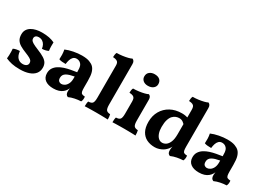

<svg xmlns="http://www.w3.org/2000/svg" viewBox="-16 -1415 2909 2122"><g transform="rotate(30 1438.5 -354.0)"><path d="M394.6 -435.6Q393.6 -409.8 394 -382.5Q394.4 -355.2 398.4 -329.2Q384.2 -320.8 362.8 -315.7Q341.4 -310.6 319 -310.6Q316.4 -335.6 305.2 -357Q294 -378.4 274.2 -391.4Q254.4 -404.4 225 -404.4Q202.4 -404.4 189.6 -393Q176.8 -381.6 176.8 -363.2Q176.8 -349.2 183.4 -338Q190 -326.8 212.6 -313.2Q235.2 -299.6 284.4 -279.8Q340.8 -257.4 373.3 -236.5Q405.8 -215.6 419.4 -191.2Q433 -166.8 433 -133.2Q433 -87.6 407.2 -55.9Q381.4 -24.2 333.3 -7.6Q285.2 9 220 9Q157.6 9 117 0.1Q76.4 -8.8 37.6 -25.6Q40.2 -44.6 41 -67.3Q41.8 -90 41.3 -111.8Q40.8 -133.6 39.2 -149.6Q53.2 -158 76.4 -162.6Q99.6 -167.2 120.6 -167.2Q126.4 -112 152.2 -84.9Q178 -57.8 217.4 -57.8Q245.8 -57.8 263.2 -70.4Q280.6 -83 280.6 -105Q280.6 -120.6 273 -132.4Q265.4 -144.2 245.1 -155.7Q224.8 -167.2 185.8 -182.8Q139.6 -200.6 107.7 -219.6Q75.8 -238.6 58.9 -266.1Q42 -293.6 42 -337.2Q42 -370.4 56.8 -394.8Q71.6 -419.2 98 -435.3Q124.4 -451.4 158.8 -459.2Q193.2 -467 231.4 -467Q285.4 -467 323.3 -459.2Q361.2 -451.4 394.6 -435.6Z M834 9Q816.4 2.2 809 -11.7Q801.6 -25.6 801.6 -48.8Q801.6 -61.4 804.1 -78.7Q806.6 -96 812 -111.4L815.2 -115Q807.4 -87 794.2 -65.2Q781 -43.4 762.8 -28.8Q742.2 -11.4 712.9 -2.2Q683.6 7 645.4 7Q577.6 7 539.8 -22.1Q502 -51.2 502 -105.6Q502 -144 519.6 -171.5Q537.2 -199 567.3 -218.1Q597.4 -237.2 634.3 -249.1Q671.2 -261 710.5 -268.2Q749.8 -275.4 786.2 -280.6Q786.2 -308.4 784.4 -327.2Q782.6 -346 777.8 -359.5Q773 -373 764 -383Q752.6 -396.2 738 -401.9Q723.4 -407.6 708.6 -407.6Q681.6 -407.6 665.3 -391.3Q649 -375 641 -349.5Q633 -324 630.2 -295.8Q604.8 -295.8 583 -297.6Q561.2 -299.4 544 -306.4Q546 -333.2 545.1 -364.5Q544.2 -395.8 537.8 -427.4Q580.2 -446 635.8 -456.8Q691.4 -467.6 741.4 -467.6Q801.8 -467.6 837.6 -454.1Q873.4 -440.6 891.8 -421.8Q913 -401 924.6 -363.5Q936.2 -326 936.2 -256V-172.4Q936.2 -139.6 940.2 -121.7Q944.2 -103.8 956.8 -97.4Q969.4 -91 994.6 -89.6Q997 -72.4 995.1 -55.2Q993.2 -38 985.6 -23.8Q947.4 -22.4 907.9 -14.4Q868.4 -6.4 834 9ZM698 -80.4Q718.2 -80.4 738.5 -93.4Q758.8 -106.4 772.5 -133.2Q786.2 -160 786.2 -200.4V-225.8Q755.4 -220.4 730.6 -213.1Q705.8 -205.8 688.1 -195.4Q670.4 -185 661.1 -170Q651.8 -155 651.8 -133.4Q651.8 -104.8 665.6 -92.6Q679.4 -80.4 698 -80.4Z M1046.4 3Q1046.4 -16 1048 -32.3Q1049.6 -48.6 1053.8 -61Q1093.8 -62.2 1107.1 -80.1Q1120.4 -98 1120.4 -148V-559.4Q1120.4 -580 1114.4 -593.6Q1108.4 -607.2 1092.4 -614.6Q1076.4 -622 1046 -623.8Q1046 -639.6 1048.3 -655.2Q1050.6 -670.8 1057.4 -683.6Q1092.8 -683.6 1129.9 -688.6Q1167 -693.6 1196.6 -701.1Q1226.2 -708.6 1240.6 -717Q1254.4 -711.6 1262.4 -698.7Q1270.4 -685.8 1270.4 -662.6V-148Q1270.4 -98 1283.6 -80.1Q1296.8 -62.2 1333.6 -61Q1337.2 -48.6 1338.8 -31.7Q1340.4 -14.8 1340.4 3Q1326 2 1302.4 1.5Q1278.8 1 1250.6 0.5Q1222.4 0 1193.8 0Q1165.2 0 1136.6 0.5Q1108 1 1084 1.5Q1060 2 1046.4 3Z M1400 3Q1400 -16 1401.6 -32.3Q1403.2 -48.6 1407.4 -61Q1447.4 -62.2 1460.7 -80.1Q1474 -98 1474 -148V-303.4Q1474 -326.4 1468.6 -341.5Q1463.2 -356.6 1447.2 -364.3Q1431.2 -372 1399.6 -373.8Q1399.6 -389.6 1401.9 -405.2Q1404.2 -420.8 1411 -433.6Q1446.4 -433.6 1483.3 -438.6Q1520.2 -443.6 1550 -451.1Q1579.8 -458.6 1594.2 -467Q1608 -461.6 1616 -448.7Q1624 -435.8 1624 -412.6V-148Q1624 -98 1637.2 -80.1Q1650.4 -62.2 1687.2 -61Q1690.8 -48.6 1692.4 -31.7Q1694 -14.8 1694 3Q1680 2 1656.2 1.5Q1632.4 1 1604.2 0.5Q1576 0 1547.4 0Q1518.8 0 1490.2 0.5Q1461.6 1 1437.8 1.5Q1414 2 1400 3ZM1536.2 -541Q1498 -541 1474.7 -561Q1451.4 -581 1451.4 -612.8Q1451.4 -650 1477.2 -670.3Q1503 -690.6 1540.4 -690.6Q1583 -690.6 1606.1 -670.6Q1629.2 -650.6 1629.2 -614Q1629.2 -582.6 1603.9 -561.8Q1578.6 -541 1536.2 -541Z M2018.6 -467Q2041 -467 2059.9 -463.8Q2078.8 -460.6 2100.6 -454.4V-358.8Q2083.6 -381 2064.3 -393.5Q2045 -406 2017.2 -406Q1998.6 -406 1977.7 -398.4Q1956.8 -390.8 1938 -371.6Q1919.2 -352.4 1907.7 -316.5Q1896.2 -280.6 1896.2 -223.6Q1896.2 -178.8 1907.7 -145.5Q1919.2 -112.2 1939.8 -93.6Q1960.4 -75 1987.8 -75Q2012.6 -75 2036.1 -91.1Q2059.6 -107.2 2074.9 -143.8Q2090.2 -180.4 2090.2 -242L2130.6 -139.6Q2114 -99.8 2099.4 -77.7Q2084.8 -55.6 2071.4 -44Q2060 -32 2040.8 -20.1Q2021.6 -8.2 1995.4 0.4Q1969.2 9 1939.8 9Q1882 9 1837.5 -13Q1793 -35 1767.5 -81.3Q1742 -127.6 1742 -201Q1742 -278.8 1776.6 -338.7Q1811.2 -398.6 1873.2 -432.8Q1935.2 -467 2018.6 -467ZM2240.2 -172Q2240.2 -138.4 2244.2 -121Q2248.2 -103.6 2260.6 -96.9Q2273 -90.2 2298.6 -89.6Q2301 -72.4 2299.1 -55.2Q2297.2 -38 2289.6 -23.8Q2252 -22.4 2211.2 -14.4Q2170.4 -6.4 2136 9Q2118.8 2.2 2111 -10.1Q2103.2 -22.4 2103.2 -48.4Q2103.2 -68 2107.9 -88.5Q2112.6 -109 2120.2 -134.8ZM2240.2 -570.2V-130H2090.2V-570.2ZM2210.4 -717Q2223.6 -711.6 2231.9 -698.7Q2240.2 -685.8 2240.2 -662.6V-536.8H2090.2V-553.4Q2090.2 -576.4 2084.8 -591.5Q2079.4 -606.6 2063.4 -614.3Q2047.4 -622 2015.8 -623.8Q2015.8 -639.6 2018.1 -655.2Q2020.4 -670.8 2027.2 -683.6Q2063.2 -683.6 2099.8 -688.6Q2136.4 -693.6 2166.2 -701.1Q2196 -708.6 2210.4 -717Z M2691 9Q2673.4 2.2 2666 -11.7Q2658.6 -25.6 2658.6 -48.8Q2658.6 -61.4 2661.1 -78.7Q2663.6 -96 2669 -111.4L2672.2 -115Q2664.4 -87 2651.2 -65.2Q2638 -43.4 2619.8 -28.8Q2599.2 -11.4 2569.9 -2.2Q2540.6 7 2502.4 7Q2434.6 7 2396.8 -22.1Q2359 -51.2 2359 -105.6Q2359 -144 2376.6 -171.5Q2394.2 -199 2424.3 -218.1Q2454.4 -237.2 2491.3 -249.1Q2528.2 -261 2567.5 -268.2Q2606.8 -275.4 2643.2 -280.6Q2643.2 -308.4 2641.4 -327.2Q2639.6 -346 2634.8 -359.5Q2630 -373 2621 -383Q2609.6 -396.2 2595 -401.9Q2580.4 -407.6 2565.6 -407.6Q2538.6 -407.6 2522.3 -391.3Q2506 -375 2498 -349.5Q2490 -324 2487.2 -295.8Q2461.8 -295.8 2440 -297.6Q2418.2 -299.4 2401 -306.4Q2403 -333.2 2402.1 -364.5Q2401.2 -395.8 2394.8 -427.4Q2437.2 -446 2492.8 -456.8Q2548.4 -467.6 2598.4 -467.6Q2658.8 -467.6 2694.6 -454.1Q2730.4 -440.6 2748.8 -421.8Q2770 -401 2781.6 -363.5Q2793.2 -326 2793.2 -256V-172.4Q2793.2 -139.6 2797.2 -121.7Q2801.2 -103.8 2813.8 -97.4Q2826.4 -91 2851.6 -89.6Q2854 -72.4 2852.1 -55.2Q2850.2 -38 2842.6 -23.8Q2804.4 -22.4 2764.9 -14.4Q2725.4 -6.4 2691 9ZM2555 -80.4Q2575.2 -80.4 2595.5 -93.4Q2615.8 -106.4 2629.5 -133.2Q2643.2 -160 2643.2 -200.4V-225.8Q2612.4 -220.4 2587.6 -213.1Q2562.8 -205.8 2545.1 -195.4Q2527.4 -185 2518.1 -170Q2508.8 -155 2508.8 -133.4Q2508.8 -104.8 2522.6 -92.6Q2536.4 -80.4 2555 -80.4Z"/></g></svg>

Font: Vollkorn
Style: Regular
Weight: 400
Designer: Friedrich Althausen
Foundry: Friedrich Althausen
Version: Version 4.104